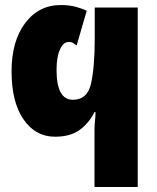

<svg xmlns="http://www.w3.org/2000/svg" viewBox="-20 -744 625 764"><path d="M528 0V-714H357V-592Q357 -478 342.5 -412.5Q328 -347 270 -347Q205 -347 205 -466Q205 -517 218.5 -547Q232 -577 253 -577Q265 -577 271 -573Q277 -569 285 -563L325 -701Q310 -709 283 -716.5Q256 -724 222 -724Q134 -724 80 -652Q26 -580 26 -460Q26 -338 73.5 -269Q121 -200 199 -200Q260 -200 297 -227Q334 -254 356 -298H360Q360 -281 358 -264Q356 -247 356 -227V0Z"/></svg>

Font: Noto Sans Display Condensed Black
Style: Regular
Weight: 900
Width: 3
Designer: Monotype Design team
Foundry: Monotype Imaging Inc.
Version: 1.000